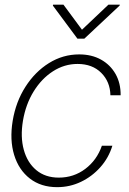

<svg xmlns="http://www.w3.org/2000/svg" viewBox="-20 -773 540 805"><path d="M219.7 11.7Q151.9 11.7 105.2 -24.4Q58.6 -60.5 39.3 -123.5Q20 -186.5 33.2 -266.6Q46.4 -346.2 86.7 -409.2Q127 -472.2 185.3 -508.5Q243.7 -544.9 312 -544.9Q364.3 -544.9 403.3 -523.2Q442.4 -501.5 464.4 -462.9Q486.3 -424.3 485.8 -373.5H442.9Q441.9 -430.2 404.5 -467.5Q367.2 -504.9 305.2 -504.9Q250 -504.9 202.1 -474.1Q154.3 -443.4 121.1 -389.6Q87.9 -335.9 76.2 -266.6Q64.9 -198.7 79.8 -144.8Q94.7 -90.8 132.3 -59.6Q169.9 -28.3 226.6 -28.3Q289.1 -28.3 337.6 -64.9Q386.2 -101.6 407.2 -162.1H451.2Q435.5 -110.8 400.6 -71.8Q365.7 -32.7 319.1 -10.5Q272.5 11.7 219.7 11.7ZM246.1 -753.4 323.7 -648.4 434.6 -753.4H482.4L481.4 -749.5L333.5 -610.8H304.7L201.7 -749.5L202.6 -753.4Z"/></svg>

Font: Inter Display Extra Light
Style: Italic
Weight: 200
Italic angle: -9.39999°
Designer: Rasmus Andersson
Foundry: rsms
Version: Version 4.000;git-4fc901f